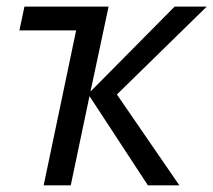

<svg xmlns="http://www.w3.org/2000/svg" viewBox="-20 -555 639 575"><path d="M502.9 -535.2H599.1L330.1 -272L517.1 0H422.9L248 -267.1L191.9 0H110.8L208 -463.9H38.1L53.2 -535.2H305.2L251 -280.8Z"/></svg>

Font: OpenSans-Italic
Style: Italic
Weight: 400
Italic angle: -12°
Foundry: Ascender Corporation
Version: Version 1.10